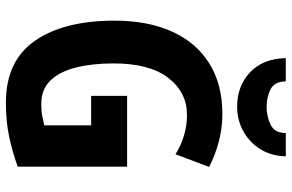

<svg xmlns="http://www.w3.org/2000/svg" viewBox="-189 -790 989 651"><g transform="rotate(90 305.5 -464.5)"><path d="M305 -401H545V-30Q492 -11 441 -0.5Q390 10 328 10Q187 10 118.5 -88Q50 -186 50 -359Q50 -470 86.5 -552Q123 -634 194 -679Q265 -724 367 -724Q415 -724 461.5 -711.5Q508 -699 546 -679L503 -565Q475 -583 440.5 -593.5Q406 -604 370 -604Q293 -604 244 -540.5Q195 -477 195 -355Q195 -284 208.5 -229Q222 -174 252 -142Q282 -110 332 -110Q357 -110 372 -113Q387 -116 405 -120V-279H305ZM510 -939Q509 -890 486 -853Q463 -816 425 -795Q387 -774 342 -774Q272 -774 225.5 -817.5Q179 -861 177 -939H256Q256 -901 282.5 -887.5Q309 -874 343 -874Q375 -874 403 -887.5Q431 -901 431 -939Z"/></g></svg>

Font: Noto Sans Gujarati Condensed
Style: Bold
Weight: 700
Width: 3
Designer: Jelle Bosma - Monotype Design Team, Universal Thirst
Foundry: Monotype Imaging Inc.
Version: Version 2.106; ttfautohint (v1.8.4.7-5d5b)